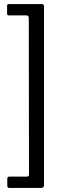

<svg xmlns="http://www.w3.org/2000/svg" viewBox="-20 -762 327 947"><path d="M197 152Q197 165 182 165H27Q16 165 16 154V119Q16 109 27 109H112Q118 109 120.5 107Q123 105 123 99L122 -673Q122 -686 110 -686H24Q15 -686 15 -694V-735Q15 -742 24 -742H185Q197 -742 197 -732Z"/></svg>

Font: Libre Franklin
Style: Regular
Weight: 400
Designer: Pablo Impallari, Rodrigo Fuenzalida
Foundry: Impallari Type
Version: Version 1.002; ttfautohint (v1.5)